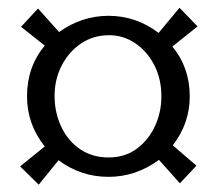

<svg xmlns="http://www.w3.org/2000/svg" viewBox="-20 -599 570 503"><path d="M264.2 -135.7Q191.9 -135.7 133.3 -179.2L81.5 -115.2L32.7 -163.1L97.2 -215.3Q50.8 -273.4 50.8 -346.7Q50.8 -423.8 97.2 -479.5L35.2 -528.8L79.6 -576.7L134.8 -515.1Q194.3 -557.6 264.2 -557.6Q336.9 -557.6 395.5 -512.7L450.2 -578.6L497.6 -529.8L431.6 -477.1Q477.1 -421.9 477.1 -346.7Q477.1 -275.4 432.6 -218.3L494.6 -165L451.2 -118.7L396.5 -180.2Q335.9 -135.7 264.2 -135.7ZM123 -347.7Q123 -304.2 140.4 -267.1Q157.7 -230 189.7 -208.3Q221.7 -186.5 264.2 -186.5Q306.6 -186.5 337.4 -208.7Q368.2 -231 385.5 -267.6Q402.8 -304.2 402.8 -346.7Q402.8 -392.1 384.3 -428.2Q365.7 -464.4 334.5 -485.6Q303.2 -506.8 266.1 -506.8Q224.6 -506.8 192.4 -485.1Q160.2 -463.4 141.6 -427.2Q123 -391.1 123 -347.7Z"/></svg>

Font: Kurinto Seri
Style: Regular
Weight: 400
Designer: Kurinto was developed by Clint Goss from a range of fonts that are compatible with the SIL Open Font License Version 1.1
Foundry: Clinton F. Goss
Version: Version 2.196; July 25, 2020